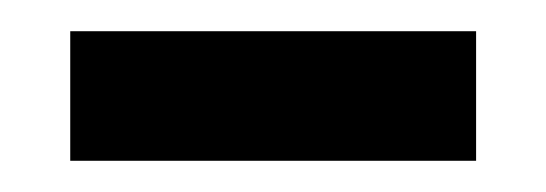

<svg xmlns="http://www.w3.org/2000/svg" viewBox="-20 -334 350 123"><path d="M25 -231H285V-314H25Z"/></svg>

Font: Noto Serif Devanagari Medium
Style: Regular
Weight: 500
Designer: Universal Thirst, Indian Type Foundry and the Monotype Design Team
Foundry: Monotype Imaging Inc.
Version: Version 2.004